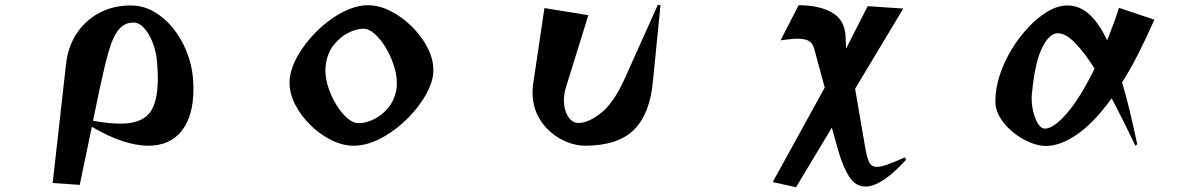

<svg xmlns="http://www.w3.org/2000/svg" viewBox="-20 -602 5040 809"><path d="M202 169 258 -330Q266 -404 302.5 -460Q339 -516 398 -547.5Q457 -579 531 -579Q583 -579 628.5 -553Q674 -527 709 -483.5Q744 -440 766 -385.5Q788 -331 793 -274Q794 -262 794.5 -250Q795 -238 795 -227Q795 -113 745.5 -50.5Q696 12 605 12Q556 12 496 -7.5Q436 -27 367 -68L316 177ZM372 -93Q440 -81 488 -81Q573 -81 609 -124.5Q645 -168 645 -272Q645 -302 642 -338Q639 -381 624.5 -419.5Q610 -458 588.5 -482.5Q567 -507 542 -507Q504 -507 479.5 -476.5Q455 -446 437.5 -384Q420 -322 400 -228Z M1804 -281Q1795 -232 1761 -180.5Q1727 -129 1678.5 -85Q1630 -41 1575.5 -14.5Q1521 12 1470 12Q1424 12 1376.5 -11.5Q1329 -35 1289 -74Q1249 -113 1224.5 -160Q1200 -207 1200 -254Q1200 -261 1200.5 -267.5Q1201 -274 1202 -281Q1209 -321 1232 -362.5Q1255 -404 1289 -443Q1323 -482 1364 -513Q1405 -544 1447.5 -562Q1490 -580 1530 -580Q1577 -580 1625.5 -555.5Q1674 -531 1715 -490.5Q1756 -450 1781 -402Q1806 -354 1806 -306Q1806 -299 1805.5 -293Q1805 -287 1804 -281ZM1651 -231Q1652 -236 1652 -241.5Q1652 -247 1652 -252Q1652 -289 1638.5 -329Q1625 -369 1604 -403.5Q1583 -438 1558.5 -459.5Q1534 -481 1512 -481Q1481 -481 1447 -463.5Q1413 -446 1386.5 -413Q1360 -380 1353 -331Q1352 -325 1351.5 -319Q1351 -313 1351 -307Q1351 -270 1364.5 -230.5Q1378 -191 1399 -157.5Q1420 -124 1444 -103.5Q1468 -83 1490 -83Q1522 -83 1556.5 -100Q1591 -117 1617.5 -150Q1644 -183 1651 -231Z M2752 -582 2763 -580 2731 -258Q2718 -120 2650 -54Q2582 12 2445 12Q2409 12 2370.5 -3Q2332 -18 2298.5 -47Q2265 -76 2244.5 -118Q2224 -160 2224 -213Q2224 -233 2227 -252L2274 -568L2459 -538L2364 -232Q2360 -219 2358 -205.5Q2356 -192 2356 -179Q2356 -140 2373 -112Q2390 -84 2418 -84Q2459 -84 2512 -125.5Q2565 -167 2611 -268Z M3798 71Q3745 129 3702.5 156.5Q3660 184 3627 184Q3585 184 3559 144Q3533 104 3513 36L3485 -64L3334 187L3236 165L3455 -233L3410 -399Q3404 -420 3388 -429.5Q3372 -439 3340 -439Q3326 -439 3308.5 -437Q3291 -435 3269 -432L3345 -580Q3432 -580 3486 -549Q3540 -518 3543 -447L3545 -397L3636 -576L3786 -566L3583 -228L3626 22Q3633 62 3642 81.5Q3651 101 3675 101Q3693 101 3721.5 90.5Q3750 80 3793 61Z M4764 12Q4745 -28 4719 -80.5Q4693 -133 4664 -188Q4591 -86 4519.5 -36.5Q4448 13 4386 13Q4356 13 4319.5 -2Q4283 -17 4250 -43.5Q4217 -70 4195.5 -104Q4174 -138 4174 -176Q4174 -229 4192.5 -285.5Q4211 -342 4243 -394.5Q4275 -447 4314.5 -488.5Q4354 -530 4396 -554.5Q4438 -579 4477 -579Q4529 -579 4570 -541.5Q4611 -504 4645 -432Q4658 -464 4670.5 -498Q4683 -532 4695 -569L4844 -519Q4810 -442 4776.5 -376Q4743 -310 4708 -255Q4725 -198 4740.5 -133Q4756 -68 4772 6ZM4592 -313Q4552 -377 4511.5 -419.5Q4471 -462 4437 -462Q4401 -462 4370.5 -399.5Q4340 -337 4328 -206Q4327 -202 4327 -197Q4327 -192 4327 -187Q4327 -157 4334.5 -128Q4342 -99 4354.5 -79.5Q4367 -60 4382 -60Q4420 -60 4476.5 -126Q4533 -192 4592 -313Z"/></svg>

Font: Reggae One
Style: Regular
Weight: 400
Designer: Fontworks Inc.
Foundry: Fontworks Inc.
Version: Version 1.100